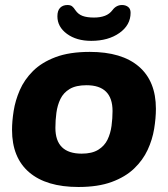

<svg xmlns="http://www.w3.org/2000/svg" viewBox="-20 -738 670 766"><path d="M293 8Q165 8 96.5 -50.5Q28 -109 28 -220Q28 -254 34.5 -295.5Q41 -337 59 -378.5Q77 -420 111.5 -454.5Q146 -489 201.5 -510Q257 -531 338 -531Q466 -531 534 -472.5Q602 -414 602 -304Q602 -267 595 -224Q588 -181 569 -140Q550 -99 515 -65.5Q480 -32 425.5 -12Q371 8 293 8ZM306 -125Q347 -125 372 -140.5Q397 -156 409 -181Q421 -206 425 -236Q429 -266 429 -295Q429 -398 325 -398Q283 -398 258 -383Q233 -368 221 -343Q209 -318 205 -288Q201 -258 201 -228Q201 -125 306 -125ZM344 -575Q285 -575 247 -603Q209 -631 209 -673Q209 -696 220 -707Q231 -718 249 -718Q261 -718 267.5 -713Q274 -708 281 -697Q292 -681 309.5 -674.5Q327 -668 355 -668Q380 -668 398.5 -675Q417 -682 429 -698Q444 -718 467 -718Q481 -718 491 -710.5Q501 -703 501 -687Q501 -638 456.5 -606.5Q412 -575 344 -575Z"/></svg>

Font: Asap Semi Expanded Semi Expanded ExtraBold
Style: Italic
Weight: 800
Width: 6
Italic angle: -6°
Designer: Pablo Cosgaya
Foundry: Omnibus-Type
Version: Version 3.001; ttfautohint (v1.8.4.7-5d5b)